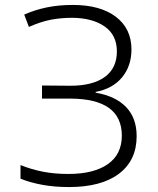

<svg xmlns="http://www.w3.org/2000/svg" viewBox="-20 -746 640 777"><path d="M259 11Q201 11 151.5 2Q102 -7 63 -23V-78Q108 -60 154.5 -51Q201 -42 257 -42Q359 -42 416 -81.5Q473 -121 473 -197Q473 -346 265 -347H150V-400L265 -399Q355 -399 404 -434.5Q453 -470 453 -538Q453 -604 404 -638.5Q355 -673 273 -674Q226 -674 185 -666Q144 -658 97 -637L78 -687Q121 -706 169 -716Q217 -726 275 -726Q386 -726 449 -678Q512 -630 512 -546Q512 -479 474 -433Q436 -387 367 -374V-371Q448 -357 490.5 -312.5Q533 -268 533 -195Q533 -97 461.5 -43Q390 11 259 11Z"/></svg>

Font: Noto Sans Mono Light
Style: Regular
Weight: 300
Designer: Monotype Design Team
Foundry: Monotype Imaging Inc.
Version: Version 2.014; ttfautohint (v1.8.4.7-5d5b)